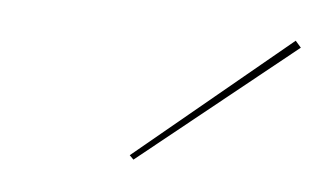

<svg xmlns="http://www.w3.org/2000/svg" viewBox="-28 -735 399 236"><g transform="rotate(5 171.5 -617.5)"><path d="M143 -536 138 -541 329 -699 336 -691Z"/></g></svg>

Font: Jost Thin
Style: Italic
Weight: 200
Italic angle: -5°
Version: Version 3.710